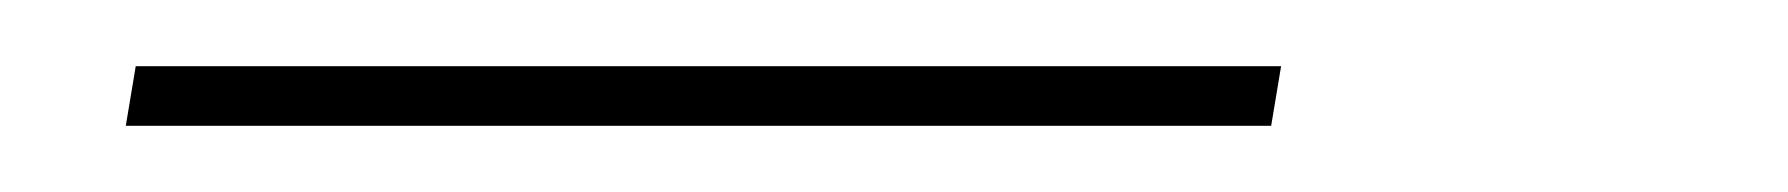

<svg xmlns="http://www.w3.org/2000/svg" viewBox="-20 -20 540 58"><path d="M18 18 21 0H367L364 18Z"/></svg>

Font: Iosevka Curly Slab Thin
Style: Italic
Weight: 100
Italic angle: -9°
Monospace: yes
Designer: Belleve Invis
Foundry: Belleve Invis
Version: Version 22.1.2; ttfautohint (v1.8.4)